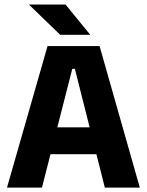

<svg xmlns="http://www.w3.org/2000/svg" viewBox="-20 -847 663 867"><path d="M169.5 0H11.6L194.7 -639H429.6L611.3 0H453.4L318.1 -536.1H306.3ZM454.8 -150.6H167.1V-271.9H454.8ZM386.4 -691.3 276 -826.5H112V-825L251.6 -690H386.4Z"/></svg>

Font: Anek Kannada Medium
Style: Regular
Weight: 500
Designer: Vaishnavi Murthy, Maithili Shingre (Kannada) & Yesha Goshar (Latin)
Foundry: Ek Type
Version: Version 1.003